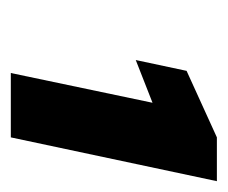

<svg xmlns="http://www.w3.org/2000/svg" viewBox="-53 -788 421 355"><g transform="rotate(90 157.5 -610.5)"><path d="M115 -420 170 -682 91 -651 111 -745 234 -801H315L234 -420Z"/></g></svg>

Font: Saira SemiExpanded ExtraBold
Style: Italic
Weight: 800
Width: 6
Italic angle: -12°
Designer: Hector Gatti with collaboration of the Omnibus-Type team
Foundry: Omnibus-Type
Version: Version 1.101